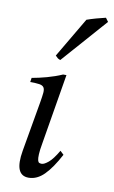

<svg xmlns="http://www.w3.org/2000/svg" viewBox="-86 -784 506 851"><g transform="rotate(10 166.5 -359.0)"><path d="M240.2 -106.9Q207.5 -44.9 175.3 -12.5Q143.1 20 105 20Q39.6 20 59.1 -92.8L98.1 -316.9Q103 -345.2 104.5 -361.8Q106 -378.4 100.3 -386.5Q94.7 -394.5 80.3 -396.7Q65.9 -398.9 39.1 -398.9L42 -418Q72.8 -423.3 108.6 -433.1Q144.5 -442.9 176.8 -457H191.9L139.2 -141.1Q133.3 -108.4 132.6 -90.3Q131.8 -72.3 134 -63.5Q136.2 -54.7 141.1 -52.7Q146 -50.8 151.9 -50.8Q163.1 -50.8 181.9 -66.4Q200.7 -82 224.1 -122.1ZM153.3 -518.1Q146 -520.5 141.8 -523.4Q137.7 -526.4 130.4 -534.2L236.3 -713.9Q244.1 -716.8 254.9 -720.2Q265.6 -723.6 277.1 -726.8Q288.6 -730 300 -732.7Q311.5 -735.4 320.3 -737.8L332.5 -721.2Z"/></g></svg>

Font: Gentium Plus
Style: Italic
Weight: 400
Italic angle: -8°
Designer: J. Victor Gaultney, Annie Olsen, Iska Routamaa
Foundry: SIL International
Version: Version 1.510